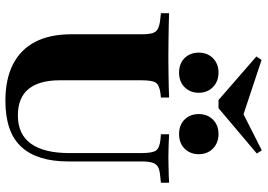

<svg xmlns="http://www.w3.org/2000/svg" viewBox="-154 -786 952 683"><g transform="rotate(90 321.5 -445.0)"><path d="M102.4 -369.4V-472.6Q102.4 -498.4 98.4 -511.7Q94.4 -525 83.1 -531Q71.8 -537.1 50 -539.5L27.4 -541.9V-571Q44.4 -570.2 69 -569.8Q93.5 -569.4 120.6 -569Q147.6 -568.5 172.6 -568.5H183.9H196Q219.4 -568.5 243.5 -569Q267.7 -569.4 289.9 -569.8Q312.1 -570.2 327.4 -571V-541.9L312.1 -540.3Q283.1 -536.3 274.6 -523.8Q266.1 -511.3 266.1 -472.6V-369.4ZM338.7 11.3Q262.1 11.3 209.3 -15.7Q156.5 -42.7 129.4 -94.8Q102.4 -146.8 102.4 -223.4V-369.4H266.1V-182.3Q266.1 -108.9 297.2 -71Q328.2 -33.1 391.1 -33.1Q458.1 -33.1 491.5 -79.4Q525 -125.8 525 -216.1V-369.4H554.8V-212.1Q554.8 -101.6 502.8 -45.2Q450.8 11.3 338.7 11.3ZM525 -369.4V-472.6Q525 -511.3 516.1 -524.2Q507.3 -537.1 477.4 -540.3L458.1 -541.9V-571Q472.6 -570.2 495.6 -569.4Q518.5 -568.5 539.5 -568.5Q554.8 -568.5 571.4 -569Q587.9 -569.4 603.6 -569.8Q619.4 -570.2 630.6 -571V-541.9L608.1 -539.5Q586.3 -537.9 575 -531.9Q563.7 -525.8 559.3 -512.1Q554.8 -498.4 554.8 -472.6V-369.4ZM238.7 -606.5Q206.5 -606.5 187.1 -626.2Q167.7 -646 167.7 -676.6Q167.7 -707.3 187.5 -727Q207.3 -746.8 238.7 -746.8Q270.2 -746.8 290.3 -727Q310.5 -707.3 310.5 -676.6Q310.5 -646 290.7 -626.2Q271 -606.5 238.7 -606.5ZM457.3 -606.5Q425 -606.5 405.6 -626.2Q386.3 -646 386.3 -676.6Q386.3 -707.3 406 -727Q425.8 -746.8 457.3 -746.8Q488.7 -746.8 508.9 -727Q529 -707.3 529 -676.6Q529 -646 509.3 -626.2Q489.5 -606.5 457.3 -606.5ZM515.3 -900.8 526.6 -883.1 365.3 -746.8H336.3L181.5 -881.5L193.5 -900L424.2 -823.4L338.7 -811.3Z"/></g></svg>

Font: Playfair 5pt SemiExpanded Light Black
Style: Regular
Weight: 900
Version: Version 2.203